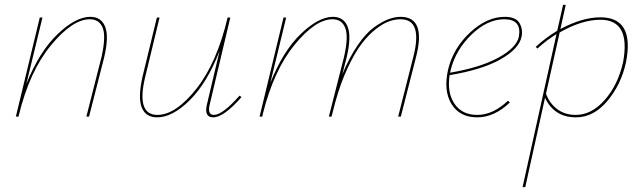

<svg xmlns="http://www.w3.org/2000/svg" viewBox="-20 -478 2634 787"><path d="M350 -409Q395 -409 411 -368.5Q427 -328 407 -243L345 0H334L396 -244Q415 -329 401 -364Q387 -399 348 -399Q277 -399 189 -292.5Q101 -186 57 -5L56 0H45L143 -406H154L88 -134Q141 -266 215.5 -337.5Q290 -409 350 -409Z M962 -86 970 -80Q897 3 854 3Q816 3 828 -49L880 -269Q829 -138 758 -67.5Q687 3 624 3Q577 3 561 -37.5Q545 -78 564 -163L623 -406H634L575 -162Q538 -7 625 -7Q700 -7 784.5 -113.5Q869 -220 913 -406H924L839 -47Q830 -7 857 -7Q892 -7 962 -86Z M1622 -409Q1728 -409 1685 -243L1623 0H1612L1674 -244Q1714 -399 1622 -399Q1600 -399 1576 -391Q1552 -383 1521.5 -359.5Q1491 -336 1463 -299.5Q1435 -263 1405.5 -200.5Q1376 -138 1354 -58L1339 0H1328L1390 -244Q1409 -326 1395.5 -362.5Q1382 -399 1343 -399Q1273 -399 1187.5 -294.5Q1102 -190 1057 -10L1055 0H1044L1142 -406H1153L1088 -138Q1140 -269 1213 -339Q1286 -409 1345 -409Q1389 -409 1405 -368.5Q1421 -328 1401 -243L1383 -173Q1412 -243 1446 -292.5Q1480 -342 1512.5 -365.5Q1545 -389 1571.5 -399Q1598 -409 1622 -409Z M2049 -409Q2094 -409 2109 -384Q2124 -359 2118 -328Q2108 -278 2032 -235Q1956 -192 1823 -170Q1812 -98 1843 -52.5Q1874 -7 1936 -7Q2001 -7 2062 -65L2070 -58Q2006 3 1936 3Q1864 3 1830.5 -52Q1797 -107 1817 -194Q1838 -281 1907 -345Q1976 -409 2049 -409ZM2107 -328Q2119 -399 2047 -399Q1978 -399 1913.5 -337Q1849 -275 1828 -194L1825 -180Q1948 -201 2022.5 -241.5Q2097 -282 2107 -328Z M2441 -407Q2582 -407 2546 -223Q2526 -131 2469.5 -64Q2413 3 2341 3Q2252 3 2214 -77L2133 289H2122L2261 -338Q2222 -315 2183 -279L2176 -286Q2216 -323 2264 -352L2288 -458H2299L2277 -359Q2367 -407 2441 -407ZM2534 -223Q2566 -397 2441 -397Q2365 -397 2274 -345L2218 -94Q2232 -55 2263.5 -31Q2295 -7 2340 -7Q2405 -7 2459 -68.5Q2513 -130 2534 -223Z"/></svg>

Font: EauTestInfant Hairline
Style: Italic
Weight: 250
Italic angle: -12°
Designer: Christian Thalmann (Catharsis Fonts)
Version: Version 0.001;PS 000.001;hotconv 1.0.88;makeotf.lib2.5.64775